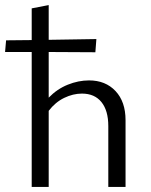

<svg xmlns="http://www.w3.org/2000/svg" viewBox="-41 -737 596 757"><path d="M282 -368Q247 -368 212 -351Q177 -334 151 -300V0H84V-532H-21L-17 -578L84 -579V-704L151 -717V-580L339 -583L335 -531L151 -532V-352Q184 -386 226 -403Q268 -420 310 -420Q375 -420 414.5 -378Q454 -336 454 -263V0H386V-240Q386 -301 359 -334.5Q332 -368 282 -368Z"/></svg>

Font: QiushuiShotai Bright
Style: Regular
Weight: 400
Designer: Christian Thalmann (Catharsis Fonts)
Version: Version 1.250;